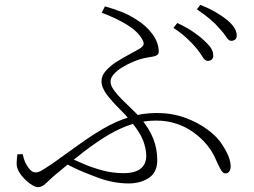

<svg xmlns="http://www.w3.org/2000/svg" viewBox="-20 -762 1040 785"><path d="M782 -566Q766 -585 743.5 -606Q721 -627 689 -648L705 -668Q743 -650 769.5 -632Q796 -614 813 -598Q833 -580 842.5 -565.5Q852 -551 852 -534Q852 -524 845.5 -518.5Q839 -513 829 -513Q818 -513 808.5 -529Q799 -545 782 -566ZM877 -646Q860 -666 838.5 -684Q817 -702 785 -724L799 -742Q837 -727 864 -711Q891 -695 909 -680Q948 -647 948 -617Q948 -605 941 -600Q934 -595 925 -595Q915 -595 905 -611Q895 -627 877 -646ZM396 -710 409 -736Q445 -726 477 -713.5Q509 -701 539 -681Q577 -658 603 -623Q629 -588 629 -550Q629 -542 623 -537.5Q617 -533 607 -531Q597 -529 584 -527Q571 -525 557 -521Q542 -517 521 -508Q500 -499 479.5 -486.5Q459 -474 445.5 -459Q432 -444 432 -428Q432 -413 445 -394.5Q458 -376 478 -356Q498 -336 518.5 -316.5Q539 -297 553 -281Q591 -236 607 -194Q623 -152 623 -108Q623 -57 588.5 -34.5Q554 -12 506 -12Q489 -12 470 -14Q451 -16 431 -20.5Q411 -25 390 -32Q357 -44 318 -60Q279 -76 235 -101L253 -122Q288 -106 326 -90Q364 -74 404 -64Q444 -54 485 -54Q532 -54 555 -72.5Q578 -91 578 -125Q578 -153 565.5 -186.5Q553 -220 516 -265Q496 -290 467.5 -318Q439 -346 417 -375Q395 -404 395 -430Q395 -453 413.5 -473.5Q432 -494 458.5 -510.5Q485 -527 510.5 -540.5Q536 -554 551 -563Q565 -572 567 -580Q569 -588 561 -602Q543 -634 499 -661Q455 -688 396 -710ZM73 -132Q78 -103 93.5 -80Q109 -57 125 -57Q133 -57 140.5 -60Q148 -63 160.5 -71Q173 -79 194 -93Q249 -132 300 -169Q351 -206 401.5 -235.5Q452 -265 506 -282.5Q560 -300 621 -300Q684 -300 737 -280.5Q790 -261 829.5 -231.5Q869 -202 889 -170Q907 -142 915 -121Q923 -100 923 -82Q923 -69 917.5 -61Q912 -53 901 -53Q891 -53 882 -69.5Q873 -86 865 -104Q851 -139 827 -168.5Q803 -198 771 -221Q739 -244 700.5 -256.5Q662 -269 619 -269Q568 -269 521 -254.5Q474 -240 426 -212Q378 -184 324.5 -143Q271 -102 208 -49Q189 -33 177.5 -21.5Q166 -10 156.5 -3.5Q147 3 134 3Q122 3 101.5 -12Q81 -27 64.5 -49Q48 -71 48 -93Q48 -104 49 -112.5Q50 -121 51 -131Z"/></svg>

Font: Noto Serif JP
Style: Regular
Weight: 200
Designer: Ryoko NISHIZUKA 西塚涼子 (kana & ideographs); Frank Grießhammer (Latin, Greek & Cyrillic); Wenlong ZHANG 张文龙 (bopomofo); San
Foundry: Adobe
Version: Version 2.001;hotconv 1.1.0;makeotfexe 2.6.0